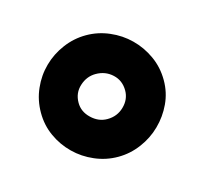

<svg xmlns="http://www.w3.org/2000/svg" viewBox="-45 -738 302 284"><g transform="rotate(-15 106.0 -596.0)"><path d="M141.1 -595.2Q141.1 -610.4 130.6 -620.1Q120.1 -629.9 105 -629.9Q91.3 -629.9 80.6 -620.1Q69.8 -610.4 69.8 -595.2Q69.8 -581.5 80.6 -571.3Q91.3 -561 105 -561Q120.1 -561 130.6 -571.3Q141.1 -581.5 141.1 -595.2ZM200.2 -595.2Q200.2 -576.2 192.4 -559.6Q184.6 -543 171.6 -530.3Q158.7 -517.6 141.6 -510.3Q124.5 -502.9 106 -502.9Q87.4 -502.9 70.3 -510.3Q53.2 -517.6 40.3 -530.3Q27.3 -543 19.8 -559.6Q12.2 -576.2 12.2 -595.2Q12.2 -614.7 19.8 -631.8Q27.3 -648.9 40.3 -661.6Q53.2 -674.3 70.3 -681.6Q87.4 -689 106 -689Q124.5 -689 141.6 -681.6Q158.7 -674.3 171.6 -661.6Q184.6 -648.9 192.4 -631.8Q200.2 -614.7 200.2 -595.2Z"/></g></svg>

Font: Mouse Memoirs
Style: Regular
Weight: 400
Version: Version 1.000